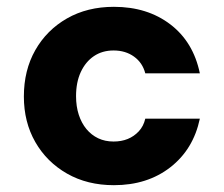

<svg xmlns="http://www.w3.org/2000/svg" viewBox="-20 -531 656 563"><path d="M314 12Q236 12 176.5 -22Q117 -56 83.5 -114.5Q50 -173 50 -248Q50 -325 83.5 -384Q117 -443 176.5 -477Q236 -511 314 -511Q412 -511 479.5 -459.5Q547 -408 566 -316H406Q398 -347 373 -365Q348 -383 313 -383Q280 -383 255.5 -366.5Q231 -350 217 -320Q203 -290 203 -249Q203 -219 211 -194.5Q219 -170 233.5 -152.5Q248 -135 268 -125.5Q288 -116 313 -116Q336 -116 354.5 -123.5Q373 -131 387 -146Q401 -161 406 -183H566Q547 -93 479.5 -40.5Q412 12 314 12Z"/></svg>

Font: DM Sans 20pt Black
Style: Regular
Weight: 900
Version: Version 4.004;gftools[0.9.30]